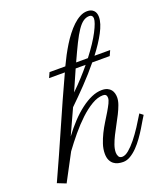

<svg xmlns="http://www.w3.org/2000/svg" viewBox="-214 -828 791 937"><g transform="rotate(-20 181.0 -360.0)"><path d="M66.4 -190.9Q92.3 -226.1 120.1 -255.6Q147.9 -285.2 176.3 -306.6Q204.6 -328.1 232.2 -340.1Q259.8 -352.1 285.6 -352.1Q303.2 -352.1 314.7 -346.7Q326.2 -341.3 332.8 -332.8Q339.4 -324.2 342 -314Q344.7 -303.7 344.7 -293.5Q344.7 -275.9 337.4 -255.6Q330.1 -235.4 319.1 -213.4Q308.1 -191.4 295.4 -168.5Q282.7 -145.5 271.7 -123.5Q260.7 -101.6 253.4 -80.8Q246.1 -60.1 246.1 -42Q246.1 -30.8 251.2 -21.2Q256.3 -11.7 269.5 -11.7Q285.2 -11.7 304.2 -27.6Q323.2 -43.5 343 -68.1Q362.8 -92.8 382.6 -123Q402.3 -153.3 419.4 -182.1L437 -168.5Q431.6 -161.1 422.4 -144.8Q413.1 -128.4 400.6 -108.2Q388.2 -87.9 372.8 -66.4Q357.4 -44.9 340.1 -27.1Q322.8 -9.3 303.7 2.2Q284.7 13.7 265.1 13.7Q252.4 13.7 239.7 10.7Q227.1 7.8 216.8 0Q206.5 -7.8 200.2 -21.2Q193.8 -34.7 193.8 -55.2Q193.8 -79.1 201.9 -103.8Q210 -128.4 221.9 -152.6Q233.9 -176.8 248 -199.5Q262.2 -222.2 274.2 -242.2Q286.1 -262.2 294.2 -278.6Q302.2 -294.9 302.2 -306.2Q302.2 -326.2 282.7 -326.2Q254.9 -326.2 223.9 -307.9Q192.9 -289.6 161.6 -260.3Q130.4 -231 100.1 -194.6Q69.8 -158.2 43.5 -122.1L-30.8 17.6L-75.2 0Q-17.1 -127 36.6 -250Q90.3 -373 146.5 -494.6H64.5L76.7 -521.5H158.7L162.1 -528.3Q171.4 -548.3 183.8 -571.8Q196.3 -595.2 210.7 -618.7Q225.1 -642.1 241.7 -663.6Q258.3 -685.1 275.9 -701.7Q293.5 -718.3 312.3 -728.3Q331.1 -738.3 350.1 -738.3Q371.6 -738.3 383.5 -726.3Q395.5 -714.4 395.5 -692.4Q395.5 -675.8 389.2 -656Q382.8 -636.2 371.3 -614.5Q359.9 -592.8 344.2 -569.1Q328.6 -545.4 310.1 -521.5H391.6L379.4 -494.6H288.6Q250.5 -447.8 207.5 -403.1Q164.6 -358.4 126 -321.3ZM352.5 -712.4Q335.4 -712.4 320.6 -702.1Q305.7 -691.9 290 -668.9Q274.4 -646 256.3 -609.6Q238.3 -573.2 214.8 -521.5H275.9Q323.2 -583 346.7 -628.4Q370.1 -673.8 370.1 -693.4Q370.1 -702.1 365.2 -707.3Q360.4 -712.4 352.5 -712.4ZM155.3 -387.2Q184.1 -415 208.7 -441.9Q233.4 -468.8 254.4 -494.6H202.6Z"/></g></svg>

Font: Parisienne
Style: Regular
Weight: 400
Designer: Astigmatic (AOETI)
Foundry: Astigmatic (AOETI)
Version: Version 1.000